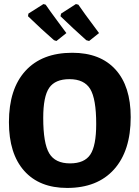

<svg xmlns="http://www.w3.org/2000/svg" viewBox="-20 -915 687 946"><path d="M307 -752 258 -713 246 -717Q185 -770 118 -835L120 -848L194 -895L205 -892Q224 -864 261.5 -813.5Q299 -763 307 -752ZM468 -752 419 -713 405 -717Q341 -774 278 -835L281 -848L354 -895L366 -892Q385 -863 468 -752ZM336 -655Q474 -655 549 -572.5Q624 -490 624 -338Q624 -172 542 -80.5Q460 11 311 11Q174 11 99 -73.5Q24 -158 24 -313Q24 -477 105.5 -566Q187 -655 336 -655ZM322 -525Q252 -525 222.5 -482.5Q193 -440 193 -334Q193 -209 222.5 -159.5Q252 -110 325 -110Q396 -110 425 -153.5Q454 -197 454 -304Q454 -428 424.5 -476.5Q395 -525 322 -525Z"/></svg>

Font: Alegreya Sans ExtraBold
Style: Regular
Weight: 800
Designer: Juan Pablo del Peral
Foundry: Huerta Tipografica
Version: Version 2.007